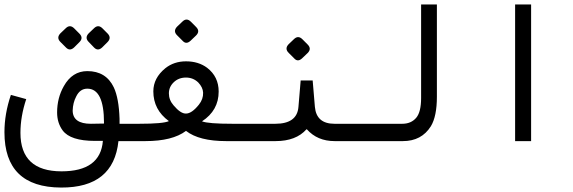

<svg xmlns="http://www.w3.org/2000/svg" viewBox="-57 -635 2577 864"><path d="M406 -1Q406 -1 370 -1Q260 -1 225 -48Q200 -82 200 -129Q200 -194 230 -247Q268 -315 336 -315Q420 -315 455 -242Q478 -193 481 -100V-78H539V0H476Q454 210 218 209Q-37 208 -37 -40Q-37 -123 -8 -208L61 -189Q35 -111 35 -37Q35 136 220 136Q395 136 406 -1ZM352 -78Q379 -78 411 -79V-82Q411 -236 336 -236Q303 -236 286 -201Q271 -173 270 -137Q271 -78 352 -78ZM404.1 -507.4 427.6 -483.8Q445.8 -464.6 426.6 -445.3L403 -421.8Q383.8 -403.6 366.7 -420.7L343.1 -445.3Q322.8 -464.6 342 -484.9L365.6 -507.4Q384.8 -526.6 404.1 -507.4ZM276.8 -507.4 300.3 -483.8Q319.6 -464.6 300.3 -445.3L276.8 -421.8Q257.5 -403.6 240.4 -420.7L215.8 -445.3Q195.5 -464.6 214.7 -484.9L238.3 -507.4Q257.5 -526.6 276.8 -507.4Z M724 -161Q756 -123 780 -124Q806 -124 838 -164Q858 -189 857 -218Q856 -242 835 -264Q812 -286 780 -286Q747 -286 725 -265Q703 -244 703 -215Q703 -185 724 -161ZM780 -46Q719 0 597 0H492V-78H569Q678 -78 703 -90Q633 -141 633 -224Q633 -284 687 -328Q726 -359 780 -359Q836 -359 875 -330Q927 -290 927 -223Q927 -138 852 -89Q879 -78 989 -78H1008V0H961Q839 0 780 -46ZM801.8 -537.4 825.3 -513.8Q844.6 -494.6 825.3 -475.3L800.7 -451.8Q781.4 -433.6 765.4 -450.7L740.8 -475.3Q720.5 -494.6 739.7 -514.9L763.3 -537.4Q782.5 -556.6 801.8 -537.4Z M1322 -53Q1275 0 1183 0H1000V-78H1182Q1280 -78 1286 -154L1296 -273H1350L1360 -154Q1367 -78 1448 -78H1521V0H1449Q1371 0 1324 -53H1323ZM1303.8 -458.4 1327.3 -434.8Q1346.6 -415.6 1327.3 -396.3L1302.7 -372.8Q1283.4 -354.6 1267.4 -371.7L1242.8 -396.3Q1222.5 -415.6 1241.7 -435.9L1265.3 -458.4Q1284.5 -477.6 1303.8 -458.4Z M1909 -200Q1909 -112 1882 -67Q1840 0 1756 0H1493V-78H1753Q1793 -78 1816 -105Q1838 -131 1838 -194V-615H1909Z M2261 -615H2333V0H2261Z"/></svg>

Font: Vazir Code
Style: Code
Weight: 400
Foundry: DejaVu fonts team - Redesigned by Saber Rastikerdar
Version: Version 1.1.2